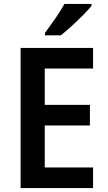

<svg xmlns="http://www.w3.org/2000/svg" viewBox="-20 -958 549 978"><path d="M454 0H85V-714H454V-609H208V-424H438V-319H208V-105H454ZM446 -928Q431 -909 403 -881Q375 -853 344.5 -825Q314 -797 290 -778H209V-790Q233 -823 261.5 -863.5Q290 -904 308 -938H446Z"/></svg>

Font: Noto Sans Sinhala SemiCondensed SemiBold
Style: Regular
Weight: 600
Width: 4
Designer: Jelle Bosma - Monotype Design Team
Foundry: Monotype Imaging Inc.
Version: Version 2.006; ttfautohint (v1.8.4.7-5d5b)